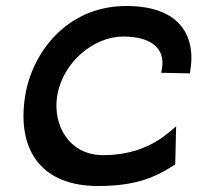

<svg xmlns="http://www.w3.org/2000/svg" viewBox="-20 -610 659 641"><path d="M307 11C431 11 496 -17 557 -56L565 -61L568 -188L544 -168C495 -127 425 -92 324 -92C212 -92 155 -191 171 -290C189 -402 293 -488 391 -488C480 -488 532 -452 521 -382L518 -367L614 -365L616 -380C631 -473 596 -590 402 -590C200 -590 86 -430 64 -290C35 -108 119 11 307 11Z"/></svg>

Font: Charger Pro
Style: BlkExtObl
Weight: 900
Designer: Jasper
Foundry: Cannot Into Space Fonts
Version: Version 1.09